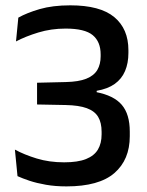

<svg xmlns="http://www.w3.org/2000/svg" viewBox="-20 -670 536 702"><path d="M223 11.5Q182 11.5 147.8 5.5Q113.5 -0.5 87.5 -9.2Q61.5 -18 44 -26L34.5 -123Q68.5 -104.5 114.2 -90.5Q160 -76.5 214.5 -76.5Q264.5 -76.5 294.5 -88.5Q324.5 -100.5 338 -123.2Q351.5 -146 351.5 -178.5V-188Q351.5 -221.5 338.8 -242.8Q326 -264 297.2 -274.5Q268.5 -285 220 -286L115.5 -288V-367.5L220.5 -370Q267.5 -371 295.5 -382.2Q323.5 -393.5 335.8 -414.2Q348 -435 348 -464V-471Q348 -517.5 319 -541.5Q290 -565.5 220 -565.5Q167 -565.5 120.2 -551.2Q73.5 -537 38.5 -518.5L47 -605.5Q78 -623 125.2 -636.8Q172.5 -650.5 237 -650.5Q346 -650.5 397.8 -607.5Q449.5 -564.5 449.5 -486.5V-476.5Q449.5 -439 437.2 -410.2Q425 -381.5 399.5 -363.2Q374 -345 333.5 -338V-323L330.5 -333.5Q396 -321 425.2 -286.8Q454.5 -252.5 454.5 -189V-172Q454.5 -86 398.2 -37.2Q342 11.5 223 11.5Z"/></svg>

Font: Anek Gujarati Medium Medium
Style: Regular
Weight: 500
Version: Version 1.003